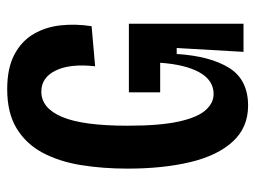

<svg xmlns="http://www.w3.org/2000/svg" viewBox="-110 -602 725 546"><g transform="rotate(-90 253.0 -329.5)"><path d="M225 13Q163 13 123 -30.5Q83 -74 64.5 -151.5Q46 -229 46 -330Q46 -400 56 -462Q66 -524 91 -571Q116 -618 160 -645Q204 -672 272 -672Q332 -672 370.5 -651.5Q409 -631 429 -596.5Q449 -562 453.5 -519.5Q458 -477 451 -432L337 -422Q345 -493 325 -534Q305 -575 265 -575Q218 -575 193 -516Q168 -457 168 -330Q168 -237 180 -183.5Q192 -130 212.5 -107.5Q233 -85 258 -85Q297 -85 319.5 -125Q342 -165 347 -237H263V-326H458V-228V0H378L389 -190H372Q366 -95 332.5 -41Q299 13 225 13Z"/></g></svg>

Font: Bricolage Grotesque 10pt Condensed SemiBold
Style: Regular
Weight: 600
Width: 3
Designer: Mathieu Triay
Foundry: Atelier Triay
Version: Version 1.000; ttfautohint (v1.8.4.7-5d5b);gftools[0.9.32]